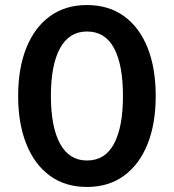

<svg xmlns="http://www.w3.org/2000/svg" viewBox="-20 -730 690 762"><path d="M325 12Q239 12 178 -32.5Q117 -77 84.5 -158.5Q52 -240 52 -349Q52 -459 84.5 -540Q117 -621 178 -665.5Q239 -710 325 -710Q411 -710 472 -666Q533 -622 565.5 -541Q598 -460 598 -349Q598 -239 565.5 -158Q533 -77 472 -32.5Q411 12 325 12ZM325 -93Q397 -93 432.5 -159.5Q468 -226 468 -349Q468 -473 432.5 -539Q397 -605 325 -605Q255 -605 218.5 -539Q182 -473 182 -349Q182 -226 218.5 -159.5Q255 -93 325 -93Z"/></svg>

Font: Azeret Mono Thin Medium
Style: Regular
Weight: 500
Version: Version 1.002